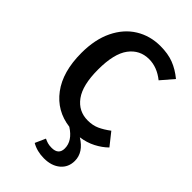

<svg xmlns="http://www.w3.org/2000/svg" viewBox="-283 -795 1134 1134"><g transform="rotate(45 284.0 -228.0)"><path d="M389 12Q467 60 467 131Q467 185 428.5 217.5Q390 250 327 250Q269 250 224 224L253 159Q268 166 281.5 170Q295 174 315 174Q373 174 373 121Q373 58 301 12Q183 -3 113 -96.5Q43 -190 43 -347Q43 -460 82.5 -541Q122 -622 190.5 -664Q259 -706 345 -706Q408 -706 455 -688Q502 -670 547 -633L480 -555Q419 -604 352 -604Q275 -604 228.5 -542Q182 -480 182 -347Q182 -217 228 -154Q274 -91 352 -91Q393 -91 425 -105.5Q457 -120 493 -147L555 -69Q525 -39 482.5 -17Q440 5 389 12Z"/></g></svg>

Font: Fira Sans Medium
Style: Regular
Weight: 500
Designer: bBox Type GmbH & Carrois Corporate GbR & Edenspiekermann AG
Foundry: bBox Type GmbH & Carrois Corporate GbR & Edenspiekermann AG
Version: Version 4.301